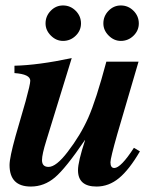

<svg xmlns="http://www.w3.org/2000/svg" viewBox="-20 -675 596 704"><path d="M471 -133 493 -120Q454 -53 416.5 -22Q379 9 334 9Q266 9 266 -51Q266 -82 292 -161H291Q221 -58 181.5 -24.5Q142 9 93 9Q15 9 15 -70Q15 -97 37 -176L74 -304Q91 -366 91 -379Q91 -403 33 -407V-434Q120 -436 243 -462L150 -160Q134 -109 134 -88Q134 -63 158 -63Q186 -63 228 -118Q275 -179 303.5 -243Q332 -307 370 -449H488L410 -183Q385 -95 385 -80Q385 -59 399 -59Q423 -59 471 -133ZM489 -589Q489 -563 469.5 -544Q450 -525 423 -525Q398 -525 378.5 -544.5Q359 -564 359 -589Q359 -616 378 -635.5Q397 -655 423 -655Q450 -655 469.5 -635.5Q489 -616 489 -589ZM277 -589Q277 -563 257.5 -544Q238 -525 211 -525Q186 -525 166.5 -544.5Q147 -564 147 -589Q147 -616 166 -635.5Q185 -655 211 -655Q238 -655 257.5 -635.5Q277 -616 277 -589Z"/></svg>

Font: STIX MathJax Latin
Style: Bold Italic
Weight: 700
Italic angle: -16.33°
Designer: MicroPress Inc., with final additions and corrections provided by Coen Hoffman, Elsevier (retired)
Version: Version 1.1.1